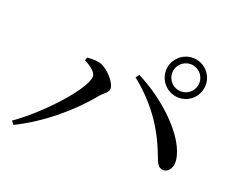

<svg xmlns="http://www.w3.org/2000/svg" viewBox="-107 -908 1214 1006"><g transform="rotate(20 500.0 -405.0)"><path d="M701 -620C701 -559 751 -509 812 -509C874 -509 923 -559 923 -620C923 -681 874 -731 812 -731C751 -731 701 -681 701 -620ZM736 -620C736 -662 770 -696 812 -696C854 -696 888 -662 888 -620C888 -578 854 -544 812 -544C770 -544 736 -578 736 -620ZM284 -526C314 -511 352 -485 352 -460C352 -390 170 -193 33 -98L47 -79C188 -147 328 -265 417 -376C437 -399 461 -410 461 -431C461 -465 404 -532 355 -541C332 -546 307 -544 290 -543ZM866 -125C894 -125 915 -154 912 -194C899 -322 729 -476 578 -551L564 -532C683 -436 760 -328 812 -191C828 -148 837 -125 866 -125Z"/></g></svg>

Font: Noto Serif KR Medium
Style: Regular
Weight: 500
Designer: Ryoko NISHIZUKA 西塚涼子 (kana & ideographs); Frank Grießhammer (Latin, Greek & Cyrillic); Wenlong ZHANG 张文龙 (bopomofo); San
Foundry: Adobe
Version: Version 2.001;hotconv 1.1.0;makeotfexe 2.6.0